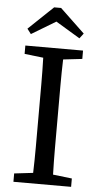

<svg xmlns="http://www.w3.org/2000/svg" viewBox="-59 -903 487 939"><g transform="rotate(5 185.0 -433.5)"><path d="M231.9 -489.3V-181.2Q231.9 -117.2 233.9 -51.8L327.1 -41V0H43.9V-41L136.2 -51.8Q138.2 -115.2 138.2 -179.7V-487.8Q138.2 -551.8 136.2 -617.2L43.9 -627.9V-668.9H327.1V-627.9L233.9 -617.2Q231.9 -553.7 231.9 -489.3ZM304.2 -727.1 185.1 -798.8 65.9 -727.1 46.9 -752 168 -867.2H202.1L323.2 -752Z"/></g></svg>

Font: SourceSerifPro-Regular
Style: Regular
Weight: 400
Designer: Frank Grießhammer
Foundry: Adobe Systems Incorporated
Version: Version 1.014;PS Version 1.0;hotconv 1.0.73;makeotf.lib2.5.5